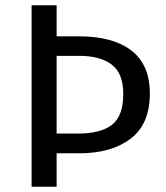

<svg xmlns="http://www.w3.org/2000/svg" viewBox="-20 -709 629 729"><path d="M549 -354Q549 -238 476 -182.5Q403 -127 282 -127H195V0H100V-689H195V-571H281Q409 -571 479 -517Q549 -463 549 -354ZM448 -353Q448 -430 404.5 -463.5Q361 -497 280 -497H195V-202H278Q362 -202 405 -235Q448 -268 448 -353Z"/></svg>

Font: FiraGO
Style: Regular
Weight: 400
Designer: bBox Type
Foundry: bBox Type GmbH
Version: Version 1.001;April 20, 2020;FontCreator 12.0.0.2555 64-bit